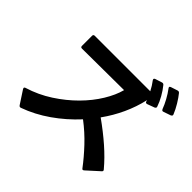

<svg xmlns="http://www.w3.org/2000/svg" viewBox="-200 -1125 1399 1399"><g transform="rotate(45 500.0 -425.5)"><path d="M166 24Q159 24 154 16L88 -85Q85 -90 85 -93Q85 -101 95 -104Q196 -135 283 -191.5Q370 -248 438 -316.5Q506 -385 551.5 -459.5Q597 -534 614 -600Q507 -600 398.5 -598.5Q290 -597 183 -597Q169 -597 169 -611V-715Q169 -729 183 -729H755Q735 -768 711 -799Q708 -804 708 -808Q708 -815 717 -818L770 -835Q772 -836 777 -836Q783 -836 789 -830Q815 -798 836.5 -760Q858 -722 870 -686Q871 -684 871 -680Q871 -673 862 -668L805 -647L799 -646Q790 -646 787 -656L784 -667Q764 -579 726 -496.5Q688 -414 634 -339Q720 -278 792 -215Q864 -152 919 -86Q923 -80 923 -77Q923 -72 917 -67L821 20Q815 24 812 24Q806 24 802 17Q754 -47 691 -114Q628 -181 553 -238Q472 -150 375.5 -82.5Q279 -15 173 23ZM922 -690Q915 -690 910 -700Q898 -733 877.5 -770.5Q857 -808 834 -838Q830 -844 830 -847Q830 -854 840 -857L892 -874Q894 -875 899 -875Q905 -875 911 -869Q933 -842 956 -804Q979 -766 994 -729Q995 -727 995 -723Q995 -716 986 -711L928 -691Z"/></g></svg>

Font: LINE Seed JP_TTF Bold
Style: Regular
Weight: 700
Designer: LINE & Fontrix & Fontworks
Version: Version 1.009